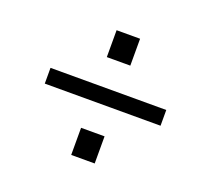

<svg xmlns="http://www.w3.org/2000/svg" viewBox="-95 -643 803 745"><g transform="rotate(20 306.0 -270.5)"><path d="M364 -417H267V-528H364ZM554 -238H76V-303H554ZM364 -13H267V-125H364Z"/></g></svg>

Font: Ekushey Sumon
Style: Regular
Weight: 400
Designer: Al Mamun Sumon
Foundry: Al Mamun Sumon
Version: Version 1.0